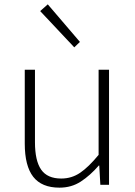

<svg xmlns="http://www.w3.org/2000/svg" viewBox="-20 -851 623 884"><path d="M254 13Q172 13 133 -37Q94 -87 94 -190V-530H141V-196Q141 -111 169.5 -70Q198 -29 262 -29Q310 -29 349 -55.5Q388 -82 434 -138V-530H482V0H442L437 -89H435Q395 -43 352 -15Q309 13 254 13ZM322 -633 165 -800 200 -831 348 -658Z"/></svg>

Font: Noto Sans TC ExtraLight
Style: Regular
Weight: 250
Designer: Ryoko NISHIZUKA  (kana, bopomofo & ideographs); Paul D. Hunt (Latin, Greek & Cyrillic); Sandoll Communications , Soo-you
Foundry: Adobe
Version: Version 2.004-H2;hotconv 1.0.118;makeotfexe 2.5.65603